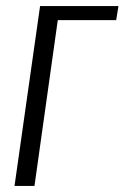

<svg xmlns="http://www.w3.org/2000/svg" viewBox="-20 -611 409 631"><path d="M27.7 0 111.7 -591H369.3L361.8 -544.8H169.9L93.3 0Z"/></svg>

Font: Alumni Sans SC Thin
Style: Italic
Weight: 100
Italic angle: -8°
Designer: Robert E. Leuschke
Foundry: Robert E. Leuschke
Version: Version 1.016